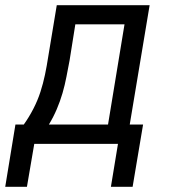

<svg xmlns="http://www.w3.org/2000/svg" viewBox="-47 -550 667 734"><path d="M56 164H-27L12 -74H44Q64 -102 80.5 -134Q97 -166 107.5 -198.5Q118 -231 125 -264.5Q132 -298 137 -331L170 -530H525L449 -74H500L460 164H377L404 0H84ZM140 -74H366L429 -457H241L219 -319Q213 -288 207 -256.5Q201 -225 192 -194Q183 -163 170 -132.5Q157 -102 140 -74Z"/></svg>

Font: Iosevka Curly Extended Oblique
Style: Regular
Weight: 400
Width: 7
Italic angle: -9°
Monospace: yes
Designer: Belleve Invis
Foundry: Belleve Invis
Version: Version 11.1.0; ttfautohint (v1.8.3)